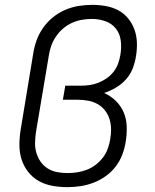

<svg xmlns="http://www.w3.org/2000/svg" viewBox="-20 -763 640 791"><path d="M257 8Q226 8 195.5 2.5Q165 -3 139.5 -17.5Q114 -32 96 -55Q78 -78 69 -106Q60 -134 60 -165.5Q60 -197 65 -228L117 -543Q121 -570 131 -597.5Q141 -625 158 -649Q175 -673 198.5 -692Q222 -711 249 -722.5Q276 -734 304 -738.5Q332 -743 360 -743Q388 -743 416 -738Q444 -733 467.5 -720.5Q491 -708 508 -687Q525 -666 534 -641Q543 -616 544 -587.5Q545 -559 540 -530Q536 -505 526.5 -480.5Q517 -456 499 -436Q481 -416 457.5 -402Q434 -388 409 -380Q436 -368 457 -347.5Q478 -327 489.5 -300Q501 -273 502 -242Q503 -211 498 -180Q494 -153 484 -126.5Q474 -100 456.5 -77Q439 -54 415 -37Q391 -20 364.5 -10Q338 0 311 4Q284 8 257 8ZM258 -50Q278 -50 298 -53Q318 -56 337.5 -63.5Q357 -71 374 -84Q391 -97 404 -114Q417 -131 424 -150.5Q431 -170 434 -189Q438 -211 437.5 -232.5Q437 -254 431 -273Q425 -292 412.5 -308Q400 -324 382.5 -334Q365 -344 344 -348Q323 -352 302 -352H239L249 -410H312Q330 -410 348.5 -412.5Q367 -415 385 -422Q403 -429 419.5 -440.5Q436 -452 448 -467.5Q460 -483 466.5 -501Q473 -519 476 -537Q481 -567 477.5 -595.5Q474 -624 457.5 -645Q441 -666 414.5 -675.5Q388 -685 359 -685Q339 -685 318 -681.5Q297 -678 277 -669Q257 -660 240 -645.5Q223 -631 210.5 -612.5Q198 -594 191 -574Q184 -554 181 -533L128 -218Q125 -197 124.5 -175Q124 -153 130 -133Q136 -113 147.5 -96.5Q159 -80 176.5 -69Q194 -58 215 -54Q236 -50 258 -50Z"/></svg>

Font: Iosevka SS04 Lt Ex Obl
Style: Regular
Weight: 300
Width: 7
Italic angle: -9°
Monospace: yes
Designer: Belleve Invis
Foundry: Belleve Invis
Version: Version 19.0.0; ttfautohint (v1.8.4)